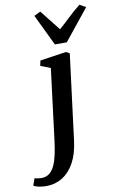

<svg xmlns="http://www.w3.org/2000/svg" viewBox="-236 -893 750 1209"><g transform="rotate(-10 139.5 -289.0)"><path d="M179.5 7.5Q169 88.5 138.5 143.8Q108 199 62 227.2Q16 255.5 -40.5 255.5Q-66 255.5 -88.8 250.8Q-111.5 246 -122 238L-106 193.5Q-98.5 196.5 -85.8 198.5Q-73 200.5 -63 200.5Q-32.5 200.5 -11.8 184.2Q9 168 22.5 138.5Q36 109 44.5 68.8Q53 28.5 59 -19L115.5 -471.5L52 -496.5L59 -529.5L226 -554.5L249 -542.5ZM166.5 -613.5 70.5 -813 111.5 -833Q136.5 -802 162.2 -768.8Q188 -735.5 215 -702Q252.5 -734.5 287 -767.8Q321.5 -801 362 -833L401 -810.5L242.5 -613.5Z"/></g></svg>

Font: Merriweather 48pt SemiBold
Style: Italic
Weight: 600
Italic angle: -7.8°
Designer: Eben Sorkin
Foundry: Eben Sorkin
Version: Version 2.101